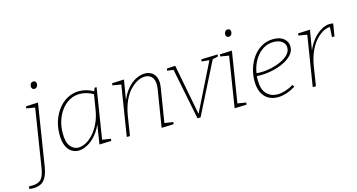

<svg xmlns="http://www.w3.org/2000/svg" viewBox="-193 -1143 3339 1796"><g transform="rotate(-15 1476.5 -245.5)"><path d="M-97 234 -92 209Q-84 210 -77 210Q-70 210 -64 210Q-3 210 25 180Q53 150 65 73L155 -496L161 -487L71 -501L74 -521L191 -526L97 68Q87 128 68.5 165Q50 202 19 219.5Q-12 237 -59 237Q-70 237 -78.5 236Q-87 235 -97 234ZM193 -658Q180 -658 172.5 -666.5Q165 -675 165 -689Q165 -705 174.5 -716.5Q184 -728 200 -728Q213 -728 220 -719.5Q227 -711 227 -697Q227 -681 217.5 -669.5Q208 -658 193 -658Z M443 7Q406 7 375 -13.5Q344 -34 326 -76Q308 -118 308 -185Q308 -256 329 -318Q350 -380 388 -428Q426 -476 477.5 -503Q529 -530 589 -530Q622 -530 659 -520Q696 -510 737 -485L724 -484L738 -523H758L678 -20L667 -37L763 -22L760 -2L645 2L679 -215L689 -223Q661 -143 618 -92Q575 -41 529 -17Q483 7 443 7ZM449 -21Q481 -21 518.5 -39.5Q556 -58 591.5 -96Q627 -134 655.5 -193Q684 -252 696 -333L719 -476L726 -461Q690 -483 655.5 -493Q621 -503 588 -503Q534 -503 488.5 -478Q443 -453 410 -409.5Q377 -366 358.5 -309Q340 -252 340 -188Q340 -100 372 -60.5Q404 -21 449 -21Z M1247 2 1305 -358Q1313 -409 1303 -441Q1293 -473 1270.5 -487.5Q1248 -502 1219 -502Q1186 -502 1148.5 -483.5Q1111 -465 1075 -427.5Q1039 -390 1012 -331Q985 -272 971 -191L941 0H910L990 -502L1000 -485L905 -501L908 -521L1024 -526L987 -308L978 -300Q1009 -386 1051.5 -436Q1094 -486 1139.5 -508Q1185 -530 1224 -530Q1262 -530 1291 -512Q1320 -494 1333 -456.5Q1346 -419 1336 -360L1282 -24L1270 -37L1367 -22L1364 -2Z M1594 2 1494 -499 1502 -492 1435 -501 1438 -521 1520 -526 1616 -28H1611L1845 -499L1849 -493L1769 -501L1772 -521L1931 -526L1928 -506L1863 -492L1877 -499L1624 2Z M1954 2 2034 -502 2045 -485 1949 -501 1952 -521 2069 -526 1989 -23 1980 -37 2073 -22 2070 -2ZM2075 -658Q2062 -658 2054.5 -666.5Q2047 -675 2047 -689Q2047 -705 2056.5 -716.5Q2066 -728 2082 -728Q2095 -728 2102 -719.5Q2109 -711 2109 -697Q2109 -681 2099.5 -669.5Q2090 -658 2075 -658Z M2373 7Q2323 7 2283.5 -15Q2244 -37 2221.5 -82.5Q2199 -128 2199 -197Q2199 -259 2218 -318.5Q2237 -378 2272 -425.5Q2307 -473 2357 -501.5Q2407 -530 2469 -530Q2535 -530 2571.5 -499Q2608 -468 2608 -421Q2608 -378 2577.5 -343.5Q2547 -309 2496.5 -284.5Q2446 -260 2386 -247Q2326 -234 2268 -234Q2255 -234 2245 -234.5Q2235 -235 2224 -236L2228 -263Q2239 -262 2251.5 -261Q2264 -260 2277 -260Q2327 -260 2379.5 -271.5Q2432 -283 2477 -304Q2522 -325 2549.5 -354Q2577 -383 2577 -419Q2577 -456 2547 -479.5Q2517 -503 2465 -503Q2410 -503 2366.5 -476.5Q2323 -450 2292.5 -406Q2262 -362 2246.5 -307.5Q2231 -253 2231 -197Q2231 -106 2272 -63Q2313 -20 2377 -20Q2412 -20 2452.5 -32.5Q2493 -45 2534 -69L2545 -48Q2500 -21 2456 -7Q2412 7 2373 7Z M2711 0 2791 -502 2801 -485 2706 -501 2709 -521 2825 -526 2788 -308 2780 -299Q2803 -369 2842 -420.5Q2881 -472 2927.5 -501Q2974 -530 3018 -530Q3036 -530 3050 -525L3030 -405H3006L3012 -510L3018 -502Q2987 -504 2950.5 -486Q2914 -468 2878 -430Q2842 -392 2814 -332.5Q2786 -273 2772 -191L2742 0Z"/></g></svg>

Font: Bitter Thin ExtraLight
Style: Italic
Weight: 250
Italic angle: -9°
Version: Version 2.002